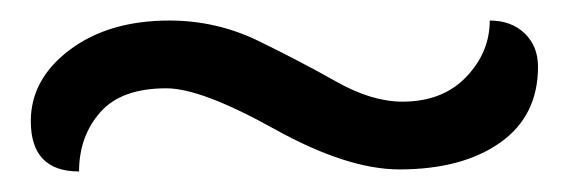

<svg xmlns="http://www.w3.org/2000/svg" viewBox="-20 -320 563 187"><path d="M369 -155Q318 -155 247 -194.5Q176 -234 142 -234Q98 -234 77.5 -210.5Q57 -187 57 -153Q10 -153 10 -202Q10 -243 48 -271.5Q86 -300 145 -300Q191 -300 232 -280Q273 -260 307.5 -240.5Q342 -221 372 -221Q411 -221 434 -245Q457 -269 457 -300Q478 -300 491 -287.5Q504 -275 504 -255Q504 -207 467 -181Q430 -155 369 -155Z"/></svg>

Font: Sofia
Style: Regular
Weight: 400
Designer: Paula Nazal and Daniel Hernndez
Foundry: Paula Nazal, Daniel Hernndez
Version: Version 1.001